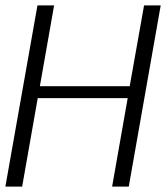

<svg xmlns="http://www.w3.org/2000/svg" viewBox="-30 -695 624 715"><path d="M-10 0H52.5L110.5 -329.5H445.5L387.5 0H449.5L568.5 -675H506.5L453 -374H118.5L171.5 -675H109.5Z"/></svg>

Font: Anybody UltraCondensed Thin Light
Style: Italic
Weight: 300
Italic angle: -10°
Version: Version 1.111